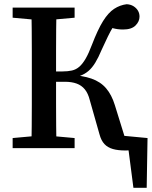

<svg xmlns="http://www.w3.org/2000/svg" viewBox="-20 -703 720 911"><path d="M531 0V-62L680 -48L676 188H613L583 -44L643 0ZM40 0V-48L173 -60H201L334 -48V0ZM40 -619V-667H334V-619L201 -607H173ZM129 0Q130 -51 130.5 -102Q131 -153 131 -205.5Q131 -258 131 -310V-357Q131 -409 131 -460.5Q131 -512 130.5 -564Q130 -616 129 -667H248Q247 -617 246.5 -565Q246 -513 246 -459Q246 -405 246 -348V-319Q246 -263 246 -209.5Q246 -156 246.5 -104Q247 -52 248 0ZM452 -66 406 -228Q398 -260 382.5 -279Q367 -298 343.5 -306.5Q320 -315 288 -315H192V-364H276Q302 -364 321.5 -368.5Q341 -373 356.5 -386.5Q372 -400 386.5 -425Q401 -450 416 -490Q444 -563 469 -603Q494 -643 521.5 -661Q549 -679 581 -683Q600 -682 613.5 -673.5Q627 -665 634.5 -652.5Q642 -640 642 -624Q642 -601 623 -582Q604 -563 564 -563Q539 -563 516.5 -569Q494 -575 479 -581L549 -618Q530 -597 517 -576Q504 -555 491.5 -529Q479 -503 462 -466Q447 -430 432 -405.5Q417 -381 400 -366.5Q383 -352 362 -344Q341 -336 313 -332L308 -348Q371 -345 414 -330Q457 -315 483.5 -284Q510 -253 525 -204L578 -33L534 -59L668 -47V0Q650 5 624 8Q598 11 575 11Q540 11 515.5 4Q491 -3 475.5 -19.5Q460 -36 452 -66Z"/></svg>

Font: Source Serif 4 18pt Medium
Style: Regular
Weight: 500
Designer: Frank Grießhammer
Foundry: Adobe Systems Incorporated
Version: Version 4.004;hotconv 1.0.116;makeotfexe 2.5.65601